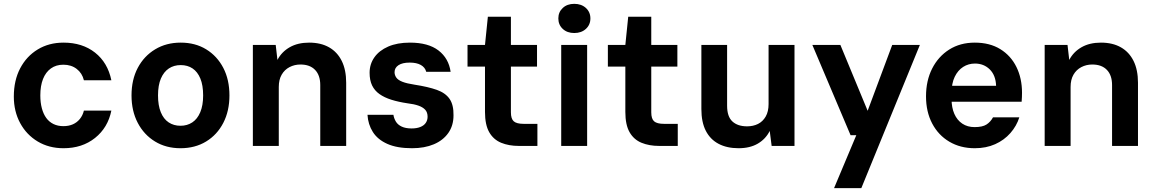

<svg xmlns="http://www.w3.org/2000/svg" viewBox="-20 -760 6017 1000"><path d="M311 12Q235 12 176.5 -23Q118 -58 85 -119Q52 -180 52 -257Q52 -341 85 -404Q118 -467 176.5 -502.5Q235 -538 311 -538Q409 -538 475 -486Q541 -434 560 -342H417Q408 -379 379.5 -401Q351 -423 310 -423Q272 -423 245 -403.5Q218 -384 204 -348.5Q190 -313 190 -263Q190 -226 198 -196Q206 -166 221 -145.5Q236 -125 258.5 -114Q281 -103 310 -103Q338 -103 359.5 -112.5Q381 -122 396 -140.5Q411 -159 417 -184H560Q542 -95 475 -41.5Q408 12 311 12Z M920 12Q845 12 787.5 -23Q730 -58 697.5 -120Q665 -182 665 -263Q665 -345 697.5 -406.5Q730 -468 788 -503Q846 -538 921 -538Q997 -538 1054 -503Q1111 -468 1143 -406.5Q1175 -345 1175 -263Q1175 -182 1143 -120Q1111 -58 1053.5 -23Q996 12 920 12ZM920 -105Q955 -105 981.5 -122.5Q1008 -140 1023 -175.5Q1038 -211 1038 -263Q1038 -316 1023.5 -351Q1009 -386 983 -403.5Q957 -421 921 -421Q886 -421 859.5 -403.5Q833 -386 818 -351Q803 -316 803 -263Q803 -211 817.5 -175.5Q832 -140 858.5 -122.5Q885 -105 920 -105Z M1297 0V-526H1416L1425 -448Q1447 -490 1489 -514Q1531 -538 1590 -538Q1651 -538 1694 -513.5Q1737 -489 1760 -442.5Q1783 -396 1783 -329V0H1648V-317Q1648 -368 1621 -396Q1594 -424 1545 -424Q1514 -424 1488 -410.5Q1462 -397 1447 -371Q1432 -345 1432 -307V0Z M2126 12Q2048 12 1997.5 -10.5Q1947 -33 1922 -72.5Q1897 -112 1894 -162H2029Q2032 -143 2042 -126.5Q2052 -110 2072.5 -100.5Q2093 -91 2124 -91Q2150 -91 2169 -98.5Q2188 -106 2197.5 -120Q2207 -134 2207 -152Q2207 -175 2194.5 -188.5Q2182 -202 2159 -210Q2136 -218 2102 -222Q2055 -229 2018.5 -240.5Q1982 -252 1956.5 -270Q1931 -288 1918 -315Q1905 -342 1905 -381Q1905 -426 1930 -461.5Q1955 -497 2002 -517.5Q2049 -538 2115 -538Q2211 -538 2264 -497Q2317 -456 2327 -386H2200Q2194 -409 2172 -421.5Q2150 -434 2114 -434Q2076 -434 2055.5 -420.5Q2035 -407 2035 -384Q2035 -369 2044 -356Q2053 -343 2076 -334Q2099 -325 2139 -319Q2210 -308 2255 -292Q2300 -276 2321.5 -245Q2343 -214 2342 -159Q2342 -106 2315 -67.5Q2288 -29 2239.5 -8.5Q2191 12 2126 12Z M2682 0Q2630 0 2590 -16.5Q2550 -33 2528 -71.5Q2506 -110 2506 -177V-413H2415V-526H2506L2521 -673H2641V-526H2777V-413H2641V-175Q2641 -141 2656 -128Q2671 -115 2707 -115H2779V0Z M2903 0V-526H3038V0ZM2971 -588Q2934 -588 2911 -609.5Q2888 -631 2888 -664Q2888 -697 2911 -718.5Q2934 -740 2971 -740Q3008 -740 3031.5 -718.5Q3055 -697 3055 -664Q3055 -631 3031.5 -609.5Q3008 -588 2971 -588Z M3413 0Q3361 0 3321 -16.5Q3281 -33 3259 -71.5Q3237 -110 3237 -177V-413H3146V-526H3237L3252 -673H3372V-526H3508V-413H3372V-175Q3372 -141 3387 -128Q3402 -115 3438 -115H3510V0Z M3827 12Q3766 12 3722.5 -11Q3679 -34 3656 -79Q3633 -124 3633 -192V-526H3767V-209Q3767 -153 3794.5 -127.5Q3822 -102 3871 -102Q3903 -102 3928 -114.5Q3953 -127 3968 -153Q3983 -179 3983 -218V-526H4118V0H3999L3989 -78Q3968 -36 3927 -12Q3886 12 3827 12Z M4324 220 4440 -56H4410L4211 -526H4357L4499 -183L4627 -526H4771L4466 220Z M5057 12Q4982 12 4924.5 -22Q4867 -56 4835 -117Q4803 -178 4803 -258Q4803 -340 4835 -403Q4867 -466 4924 -502Q4981 -538 5057 -538Q5135 -538 5190 -504Q5245 -470 5274 -411Q5303 -352 5303 -277Q5303 -267 5302.5 -255Q5302 -243 5301 -230H4900V-313H5168Q5166 -368 5135 -398.5Q5104 -429 5058 -429Q5024 -429 4996.5 -411.5Q4969 -394 4952.5 -360Q4936 -326 4936 -274V-245Q4936 -200 4950.5 -167Q4965 -134 4992 -116Q5019 -98 5056 -98Q5097 -98 5118 -111.5Q5139 -125 5152 -149H5289Q5275 -104 5242.5 -67Q5210 -30 5163 -9Q5116 12 5057 12Z M5421 0V-526H5540L5549 -448Q5571 -490 5613 -514Q5655 -538 5714 -538Q5775 -538 5818 -513.5Q5861 -489 5884 -442.5Q5907 -396 5907 -329V0H5772V-317Q5772 -368 5745 -396Q5718 -424 5669 -424Q5638 -424 5612 -410.5Q5586 -397 5571 -371Q5556 -345 5556 -307V0Z"/></svg>

Font: DM Sans 9pt
Style: Bold
Weight: 700
Version: Version 4.004;gftools[0.9.30]